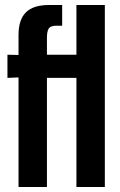

<svg xmlns="http://www.w3.org/2000/svg" viewBox="-20 -749 481 769"><path d="M54.2 0V-439L9.8 -437V-529.8L54.2 -528.8V-608.9Q54.2 -669.9 83.7 -699.5Q113.3 -729 176.8 -729H229V-646H206.1Q182.1 -646 175 -634.5Q168 -623 168 -598.1V-529.8H286.1V-729H399.9V0H286.1V-437H168V0Z"/></svg>

Font: Lumene Sans Condensed
Style: Bold
Weight: 600
Width: 3
Designer: Deni Anggara
Version: Version 1.003;Glyphs 3.1.2 (3151)